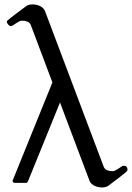

<svg xmlns="http://www.w3.org/2000/svg" viewBox="-20 -823 594 864"><path d="M446.3 -73.7Q451.2 -61 462.2 -56.9Q473.1 -52.7 486.3 -52.7Q493.2 -52.7 500.2 -56.6Q507.3 -60.5 513.9 -64.9Q520.5 -69.3 526.4 -73.2Q532.2 -77.1 536.6 -77.1Q546.4 -77.1 550 -71.8Q553.7 -66.4 553.7 -59.6Q553.7 -57.1 552.5 -54.7Q551.3 -52.2 543.2 -45.4Q535.2 -38.6 518.1 -25.4Q501 -12.2 469.7 11.2Q462.9 16.6 454.8 18.6Q446.8 20.5 438.5 20.5Q431.6 20.5 423.1 18.8Q414.6 17.1 406.7 13.7Q398.9 10.3 392.6 4.6Q386.2 -1 383.3 -8.3L250 -361.8L106.4 -8.3Q105.5 -7.3 103.5 -3.7Q101.6 0 98.6 0H48.3Q36.6 0 36.6 -9.8L215.8 -452.1L119.1 -709Q114.3 -721.7 103.3 -725.8Q92.3 -730 79.1 -730Q72.3 -730 65.2 -726.1Q58.1 -722.2 51.5 -717.8Q44.9 -713.4 39.1 -709.5Q33.2 -705.6 28.8 -705.6Q22.9 -705.6 16.8 -712.6Q10.7 -719.7 10.7 -726.6Q10.7 -727.5 12.2 -729.2Q13.7 -731 21.7 -737.5Q29.8 -744.1 46.9 -757.3Q64 -770.5 95.7 -793.9Q102.5 -799.3 110.6 -801.3Q118.7 -803.2 127 -803.2Q134.3 -803.2 142.8 -801.5Q151.4 -799.8 159.2 -796.1Q167 -792.5 173.3 -786.6Q179.7 -780.8 182.6 -772.9Z"/></svg>

Font: Kurinto Book Core
Style: Regular
Weight: 400
Designer: Kurinto was developed by Clint Goss from a range of fonts that are compatible with the SIL Open Font License Version 1.1
Foundry: Clinton F. Goss
Version: Version 2.196; July 25, 2020